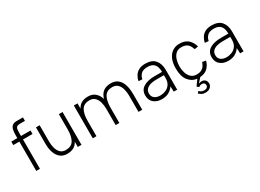

<svg xmlns="http://www.w3.org/2000/svg" viewBox="-33 -1506 3427 2534"><g transform="rotate(-30 1680.5 -238.5)"><path d="M25 -500H117V-548Q117 -592 124.5 -626.5Q132 -661 155 -680.5Q178 -700 222 -700H318V-647H240Q206 -647 192 -633.5Q178 -620 175.5 -598Q173 -576 173 -550V-500H318V-447H173V0H117V-447H25Z M457 -251Q457 -199 470 -151Q483 -103 513.5 -73Q544 -43 595 -43Q679 -43 714.5 -101.5Q750 -160 750 -269V-500H806V0H750V-80Q726 -34 685.5 -12Q645 10 587 10Q524 10 483 -23Q442 -56 421.5 -114.5Q401 -173 401 -249V-500H457Z M978 0V-500H1034V-420Q1058 -466 1098.5 -488Q1139 -510 1197 -510Q1263 -510 1305 -474Q1347 -438 1366 -376Q1386 -446 1430.5 -478Q1475 -510 1545 -510Q1609 -510 1650 -477Q1691 -444 1711 -385.5Q1731 -327 1731 -249H1732V0H1675V-249Q1675 -301 1662 -349Q1649 -397 1619 -427Q1589 -457 1537 -457Q1454 -457 1418.5 -398.5Q1383 -340 1383 -231V0H1327V-249Q1327 -301 1314 -349Q1301 -397 1270.5 -427Q1240 -457 1189 -457Q1105 -457 1069.5 -398.5Q1034 -340 1034 -231V0Z M2030 10Q1957 10 1908.5 -29Q1860 -68 1860 -143Q1860 -222 1923 -262Q1986 -302 2094 -302H2208Q2208 -378 2175.5 -416.5Q2143 -455 2072 -455Q2006 -455 1974 -424Q1942 -393 1934 -347L1878 -351Q1885 -392 1907 -428Q1929 -464 1968.5 -485.5Q2008 -507 2067 -507Q2169 -507 2216.5 -451Q2264 -395 2264 -302V1H2212L2208 -81Q2181 -40 2137 -15Q2093 10 2030 10ZM2035 -43Q2075 -43 2115 -59Q2155 -75 2181.5 -111.5Q2208 -148 2208 -209V-252H2096Q2006 -252 1960.5 -223Q1915 -194 1915 -143Q1915 -93 1948 -68Q1981 -43 2035 -43Z M2497 155Q2506 166 2524 177Q2542 188 2569 188Q2597 188 2612.5 175.5Q2628 163 2628 145Q2628 121 2615.5 110Q2603 99 2583 99Q2567 99 2553 105Q2539 111 2532 117L2505 94L2566 9Q2489 1 2438 -63.5Q2387 -128 2387 -249Q2387 -336 2413.5 -394Q2440 -452 2485.5 -481Q2531 -510 2588 -510Q2673 -510 2720.5 -468Q2768 -426 2787 -355L2732 -346Q2722 -376 2706.5 -401.5Q2691 -427 2663 -442Q2635 -457 2588 -457Q2536 -457 2504 -426.5Q2472 -396 2457.5 -348Q2443 -300 2443 -249Q2443 -199 2457.5 -151.5Q2472 -104 2504 -73.5Q2536 -43 2588 -43Q2636 -43 2664.5 -59Q2693 -75 2708 -100Q2723 -125 2732 -151L2786 -141Q2770 -79 2727.5 -37.5Q2685 4 2611 9L2556 71L2559 74Q2567 71 2577 68.5Q2587 66 2602 66Q2626 66 2648.5 84.5Q2671 103 2671 143Q2671 175 2644 199Q2617 223 2569 223Q2533 223 2510.5 209Q2488 195 2474 183Z M3041 10Q2968 10 2919.5 -29Q2871 -68 2871 -143Q2871 -222 2934 -262Q2997 -302 3105 -302H3219Q3219 -378 3186.5 -416.5Q3154 -455 3083 -455Q3017 -455 2985 -424Q2953 -393 2945 -347L2889 -351Q2896 -392 2918 -428Q2940 -464 2979.5 -485.5Q3019 -507 3078 -507Q3180 -507 3227.5 -451Q3275 -395 3275 -302V1H3223L3219 -81Q3192 -40 3148 -15Q3104 10 3041 10ZM3046 -43Q3086 -43 3126 -59Q3166 -75 3192.5 -111.5Q3219 -148 3219 -209V-252H3107Q3017 -252 2971.5 -223Q2926 -194 2926 -143Q2926 -93 2959 -68Q2992 -43 3046 -43Z"/></g></svg>

Font: Haskoy Light
Style: Regular
Weight: 300
Designer: Ertekin Erdin
Foundry: Ertekin Erdin
Version: Version 2.000; ttfautohint (v1.8.4.7-5d5b)